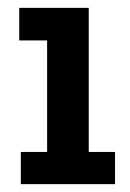

<svg xmlns="http://www.w3.org/2000/svg" viewBox="-20 -469 332 489"><path d="M33 -82H100V-366H29V-449H206V-82H273V0H33Z"/></svg>

Font: Zilla Slab SemiBold
Style: Regular
Weight: 600
Designer: Typotheque.com
Foundry: Typotheque type foundry
Version: Version 1.1; 2017